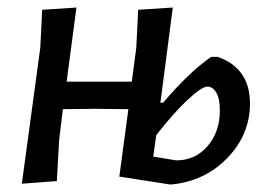

<svg xmlns="http://www.w3.org/2000/svg" viewBox="-20 -484 707 510"><path d="M297 -15 321 -194 232 -195 147 -194 137 -111 131 -3 38 4 87 -357 92 -458 183 -464 157 -267H330L342 -357L347 -458L439 -464L406 -211H413Q484 -294 541 -333H558Q644 -303 644 -209Q644 -127 584.5 -65Q525 -3 436 6H431ZM531 -254Q516 -254 478.5 -219Q441 -184 395 -125L387 -68L448 -58Q499 -58 531.5 -96Q564 -134 564 -191Q564 -222 554.5 -238Q545 -254 531 -254Z"/></svg>

Font: Alegreya Sans Medium
Style: Italic
Weight: 500
Italic angle: -7°
Designer: Juan Pablo del Peral
Foundry: Huerta Tipografica
Version: Version 2.007